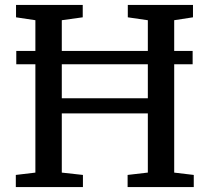

<svg xmlns="http://www.w3.org/2000/svg" viewBox="-20 -763 855 783"><path d="M124.3 -59.1V-680.6L45.4 -692.4V-743H317.4V-692.4L232 -680.6V-362.3H582.9V-680.5L501.2 -692.4V-743H767V-692.4L690.4 -680.6V-59.1L770.2 -49.6V0H500.4V-49.6L582.9 -59.2V-300.6H232V-59.1L318.2 -49.6V0H44.5V-49.6ZM765.6 -555.3V-501H46.4V-555.3Z"/></svg>

Font: Merriweather Light
Style: Regular
Weight: 300
Version: Version 2.100